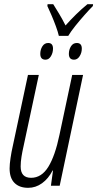

<svg xmlns="http://www.w3.org/2000/svg" viewBox="-20 -890 466 920"><path d="M262 -718Q258 -736 248 -763.5Q238 -791 226.5 -817.5Q215 -844 207 -861L208 -870H235Q247 -851 263 -824.5Q279 -798 294 -768Q318 -795 344.5 -821Q371 -847 399 -870H426L425 -861Q407 -843 384.5 -817.5Q362 -792 341 -766Q320 -740 307 -718ZM198 -604Q173 -604 173 -632Q173 -652 183 -668Q193 -684 211 -684Q234 -684 234 -657Q234 -637 224 -620.5Q214 -604 198 -604ZM335 -604Q310 -604 310 -632Q310 -652 320 -668Q330 -684 348 -684Q372 -684 372 -657Q372 -637 361.5 -620.5Q351 -604 335 -604ZM115 10Q73 10 49.5 -13.5Q26 -37 26 -83Q26 -103 30.5 -133Q35 -163 41 -189L114 -531H166L93 -190Q87 -164 83 -139Q79 -114 79 -92Q79 -38 129 -38Q179 -38 211.5 -90.5Q244 -143 265 -244L326 -531H378L266 0H224L234 -73H232Q212 -34 181.5 -12Q151 10 115 10Z"/></svg>

Font: Noto Sans ExtraCondensed Light
Style: Italic
Weight: 300
Width: 2
Italic angle: -12°
Designer: Monotype Design Team
Foundry: Monotype Imaging Inc.
Version: Version 2.013; ttfautohint (v1.8.4.7-5d5b)